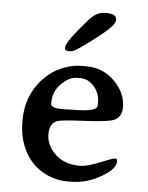

<svg xmlns="http://www.w3.org/2000/svg" viewBox="-50 -720 588 764"><g transform="rotate(5 243.5 -337.5)"><path d="M341.8 -308.6V-322.3Q341.8 -357.9 318.6 -384.5Q295.4 -411.1 264.2 -411.1H249.5Q219.2 -411.1 188 -379.9Q156.7 -348.6 156.7 -305.2V-299.3Q156.7 -282.2 200.7 -282.2H219.7L222.7 -282.7L244.6 -283.2Q341.8 -283.2 341.8 -308.6ZM259.3 2.9H248.5Q207 2.9 169.9 -13.2Q97.2 -44.4 65.9 -122.6Q48.8 -166 48.8 -215.3V-226.1Q48.8 -321.3 110.4 -389.6Q141.6 -423.8 182.6 -441.9Q223.6 -460 263.7 -460H284.7Q350.1 -460 396.2 -413.8Q442.4 -367.7 442.4 -311Q442.4 -270 410.6 -257.3Q386.7 -247.6 295.7 -243.2Q204.6 -238.8 188.5 -233.4Q156.2 -223.1 156.2 -178.5Q156.2 -133.8 192.9 -98.6Q229.5 -63.5 291.5 -63.5Q320.3 -63.5 370.1 -84Q419.9 -104.5 429 -104.5Q438 -104.5 438 -94.2Q438 -63 380.6 -30Q323.2 2.9 259.3 2.9ZM218.3 -514.2H208Q191.9 -514.2 191.9 -524.4L192.4 -526.4V-528.8Q192.4 -549.8 274.9 -644Q304.7 -678.2 336.9 -678.2H347.2Q384.8 -678.2 384.8 -654.8V-652.3Q384.8 -632.8 322.8 -584.5Q232.4 -514.2 218.3 -514.2Z"/></g></svg>

Font: Averia Serif
Style: Regular
Weight: 500
Version: Version 1.0